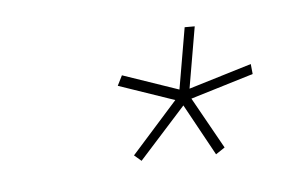

<svg xmlns="http://www.w3.org/2000/svg" viewBox="-27 -701 278 190"><g transform="rotate(-5 112.0 -606.0)"><path d="M107.5 -542 100.5 -548 146 -599 90.5 -618 95.5 -628 151 -609 161.5 -670H171.5L161 -609L223.5 -628L224.5 -618L162 -599L190.5 -548L181.5 -542L153.5 -593Z"/></g></svg>

Font: Anybody ExtraExpanded Thin
Style: Italic
Weight: 100
Width: 8
Italic angle: -10°
Designer: Tyler Finck
Foundry: Etcetera Type Company
Version: Version 1.010; ttfautohint (v1.8.3) -l 8 -r 50 -G 200 -x 14 